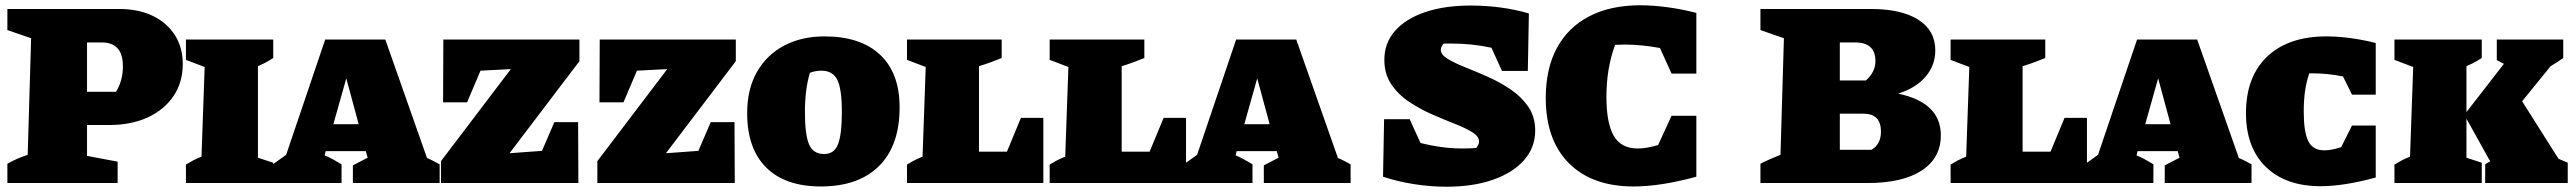

<svg xmlns="http://www.w3.org/2000/svg" viewBox="-20 -694 9756 728"><path d="M431 -660Q505 -660 559 -634Q613 -608 643 -561Q673 -514 673 -451Q673 -382 638 -330Q603 -278 540.5 -249Q478 -220 394 -220H310V-103L426 -81V0H8V-73Q27 -84 45.5 -92Q64 -100 85 -107L98 -549L8 -580V-660ZM367 -533H310V-346H420Q432 -365 439 -389.5Q446 -414 446 -442Q446 -489 425.5 -511Q405 -533 367 -533Z M685 0V-70Q698 -78 711 -85Q724 -92 744 -100L756 -440L685 -467V-544H1016V-474Q1004 -467 995.5 -461.5Q987 -456 958 -443V-96L1016 -77V0Z M1599 -95Q1611 -90 1623.5 -83.5Q1636 -77 1647 -71V0H1318V-67L1374 -96L1367 -121H1215L1211 -105Q1228 -98 1244 -89Q1260 -80 1275 -71V0H1009V-67L1065 -107L1213 -544H1441ZM1244 -223H1340L1293 -397Z M1652 0V-83L1917 -432L1802 -426L1751 -306H1660L1661 -544H2177V-462L1912 -113L2035 -122L2082 -231H2172L2173 0Z M2245 0V-83L2510 -432L2395 -426L2344 -306H2253L2254 -544H2770V-462L2505 -113L2628 -122L2675 -231H2765L2766 0Z M3092 13Q2958 13 2885.5 -58.5Q2813 -130 2813 -265Q2813 -357 2850.5 -422Q2888 -487 2954 -521.5Q3020 -556 3106 -556Q3243 -556 3317 -486.5Q3391 -417 3391 -287Q3391 -142 3313 -64.5Q3235 13 3092 13ZM3105 -110Q3143 -110 3157.5 -147Q3172 -184 3172 -271Q3172 -356 3155 -391Q3138 -426 3094 -426Q3072 -426 3051 -418Q3041 -385 3036.5 -348Q3032 -311 3032 -269Q3032 -184 3047.5 -147Q3063 -110 3105 -110Z M3851 -247H3936V0H3419V-70Q3432 -78 3445 -85Q3458 -92 3478 -100L3490 -440L3419 -467V-544H3778V-474Q3761 -467 3738 -458.5Q3715 -450 3692 -443V-119H3798Z M4392 -247H4477V0H3960V-70Q3973 -78 3986 -85Q3999 -92 4019 -100L4031 -440L3960 -467V-544H4319V-474Q4302 -467 4279 -458.5Q4256 -450 4233 -443V-119H4339Z M5053 -95Q5065 -90 5077.5 -83.5Q5090 -77 5101 -71V0H4772V-67L4828 -96L4821 -121H4669L4665 -105Q4682 -98 4698 -89Q4714 -80 4729 -71V0H4463V-67L4519 -107L4667 -544H4895ZM4698 -223H4794L4747 -397Z M5465 14Q5406 14 5343.5 4.5Q5281 -5 5224 -24L5228 -242H5325L5366 -152Q5405 -142 5445 -136.5Q5485 -131 5525 -131Q5552 -131 5578 -133Q5582 -139 5585 -145Q5588 -151 5588 -158Q5588 -177 5562 -193Q5536 -209 5495 -225Q5454 -241 5408.5 -261Q5363 -281 5322 -308.5Q5281 -336 5255 -375Q5229 -414 5229 -467Q5229 -531 5269.5 -577Q5310 -623 5383.5 -648Q5457 -673 5557 -673Q5614 -673 5670 -665.5Q5726 -658 5777 -643L5773 -425H5675L5635 -513Q5562 -529 5480 -529Q5467 -529 5454 -529Q5443 -516 5443 -505Q5443 -487 5469 -471Q5495 -455 5535.5 -439Q5576 -423 5622 -402.5Q5668 -382 5708.5 -354.5Q5749 -327 5775 -289Q5801 -251 5801 -199Q5801 -134 5758 -86Q5715 -38 5639.5 -12Q5564 14 5465 14Z M6174 13Q6017 13 5929 -75Q5841 -163 5841 -323Q5841 -434 5883.5 -512.5Q5926 -591 6006.5 -632.5Q6087 -674 6199 -674Q6245 -674 6299.5 -667Q6354 -660 6412 -645V-415H6318L6274 -512Q6241 -518 6208 -521.5Q6175 -525 6142 -525Q6124 -525 6104 -524Q6071 -435 6071 -327Q6071 -228 6098.5 -179.5Q6126 -131 6190 -131Q6223 -131 6267 -144L6318 -255H6412V-24Q6277 13 6174 13Z M7177 -339Q7339 -305 7339 -181Q7339 -95 7266.5 -47.5Q7194 0 7061 0H6655V-73Q6670 -81 6688 -89Q6706 -97 6731 -107L6744 -549L6655 -580V-660H7073Q7190 -660 7254 -619Q7318 -578 7318 -503Q7318 -446 7281 -403Q7244 -360 7177 -339ZM7015 -533H6956V-389H7055Q7091 -421 7091 -462Q7091 -533 7015 -533ZM7045 -263H6956V-126H7076Q7112 -147 7112 -195Q7112 -263 7045 -263Z M7808 -247H7893V0H7376V-70Q7389 -78 7402 -85Q7415 -92 7435 -100L7447 -440L7376 -467V-544H7735V-474Q7718 -467 7695 -458.5Q7672 -450 7649 -443V-119H7755Z M8469 -95Q8481 -90 8493.5 -83.5Q8506 -77 8517 -71V0H8188V-67L8244 -96L8237 -121H8085L8081 -105Q8098 -98 8114 -89Q8130 -80 8145 -71V0H7879V-67L7935 -107L8083 -544H8311ZM8114 -223H8210L8163 -397Z M8779 12Q8646 12 8571 -61.5Q8496 -135 8496 -265Q8496 -403 8576.5 -479.5Q8657 -556 8801 -556Q8842 -556 8889 -550Q8936 -544 8988 -531V-335H8898L8864 -404Q8835 -410 8805.5 -413Q8776 -416 8746 -416H8736Q8725 -384 8720 -349Q8715 -314 8715 -270Q8715 -195 8732 -159.5Q8749 -124 8793 -124Q8820 -124 8857 -136L8898 -218H8988V-21Q8868 12 8779 12Z M9059 0V-70Q9072 -78 9085 -85Q9098 -92 9118 -100L9130 -440L9059 -467V-544H9390V-474Q9378 -467 9369.5 -461.5Q9361 -456 9332 -443V-269L9474 -452L9447 -466V-544H9699V-474Q9675 -457 9651 -443L9543 -310L9681 -92L9716 -77V0H9403V-71Q9412 -77 9422 -82L9332 -244V-96L9390 -77V0Z"/></svg>

Font: Piazzolla SC Black
Style: Regular
Weight: 900
Designer: Juan Pablo del Peral
Foundry: Huerta Tipografica
Version: Version 1.330